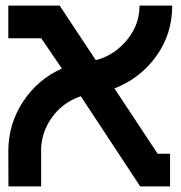

<svg xmlns="http://www.w3.org/2000/svg" viewBox="-20 -668 647 688"><path d="M544.9 -117.2H589.4V0H482.4L269.5 -323.2L260.3 -319.8Q200.7 -296.9 163.8 -243.9Q127 -190.9 127 -125H127.4V0H10.3L9.8 -125Q9.8 -223.6 62.5 -303.7Q115.2 -383.8 201.7 -422.4L127.9 -530.8H9.8V-647.9H193.8L323.2 -452.6Q378.4 -466.3 418.9 -507.3Q480 -567.4 480 -647.9H597.2Q597.2 -546.4 540 -466.8Q482.9 -387.2 390.1 -351.1Z"/></svg>

Font: Sangha Kali
Style: Regular
Weight: 400
Designer: Seslavinskaya Anna
Foundry: Popkern
Version: Version 2.000;PS 002.000;hotconv 1.0.88;makeotf.lib2.5.64775